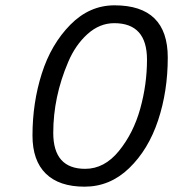

<svg xmlns="http://www.w3.org/2000/svg" viewBox="-20 -691 650 721"><path d="M410 -671Q610 -671 610 -475Q610 -348 573.5 -238.5Q537 -129 465 -59.5Q393 10 297.5 10Q202 10 152 -39Q102 -88 102 -182Q102 -305 137 -415Q172 -525 244 -598Q316 -671 410 -671ZM409 -604Q354 -604 308.5 -563Q263 -522 236 -458Q180 -327 180 -192Q180 -57 300 -57Q372 -57 426.5 -124Q481 -191 506.5 -282.5Q532 -374 532 -467Q532 -604 409 -604Z"/></svg>

Font: TitilliumWebItalic
Style: Italic
Weight: 400
Italic angle: -13°
Version: Version 1.001;PS 57.000;hotconv 1.0.70;makeotf.lib2.5.55311